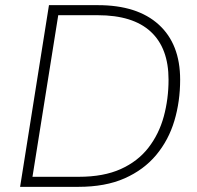

<svg xmlns="http://www.w3.org/2000/svg" viewBox="-20 -725 765 745"><path d="M58 0 170 -705H360Q513 -705 596 -629.5Q679 -554 679 -416Q679 -331 656.5 -256Q634 -181 586 -123.5Q538 -66 463.5 -33Q389 0 284 0ZM106 -39H286Q382 -39 448.5 -69Q515 -99 556 -152Q597 -205 615.5 -273Q634 -341 634 -416Q634 -538 565 -602Q496 -666 359 -666H206Z"/></svg>

Font: Nunito Sans 12pt ExtraLight 12pt ExtraLight
Style: Italic
Weight: 250
Italic angle: -9°
Version: Version 3.101;gftools[0.9.27]